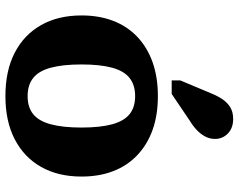

<svg xmlns="http://www.w3.org/2000/svg" viewBox="-106 -763 881 709"><g transform="rotate(90 334.5 -408.5)"><path d="M632 -269Q632 -183 596.5 -120Q561 -57 494.5 -22.5Q428 12 335 12Q241 12 174.5 -22.5Q108 -57 72.5 -120Q37 -183 37 -269Q37 -334 57 -386Q77 -438 116 -475Q155 -512 210 -531.5Q265 -551 335 -551Q405 -551 459.5 -531.5Q514 -512 553 -475Q592 -438 612 -386Q632 -334 632 -269ZM218 -269Q218 -200 230 -155.5Q242 -111 268 -90.5Q294 -70 335 -70Q376 -70 401.5 -90.5Q427 -111 439 -155.5Q451 -200 451 -269Q451 -338 439 -382Q427 -426 401.5 -446.5Q376 -467 335 -467Q294 -467 268 -446.5Q242 -426 230 -382Q218 -338 218 -269ZM324 -746Q334 -771 346.5 -789.5Q359 -808 376.5 -818.5Q394 -829 419 -829Q453 -829 473 -809.5Q493 -790 493 -762Q493 -743 484.5 -726.5Q476 -710 461 -695.5Q446 -681 426 -669L327 -602H277V-634Z"/></g></svg>

Font: Roboto Serif
Style: Bold
Weight: 700
Designer: Greg Gazdowicz
Foundry: Commercial Type
Version: Version 1.008